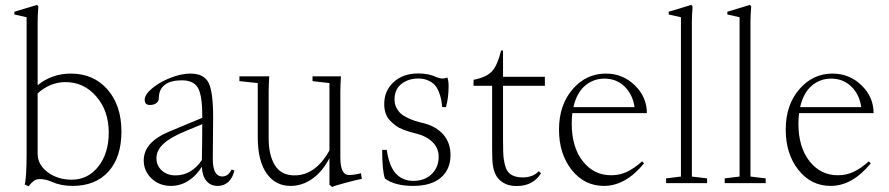

<svg xmlns="http://www.w3.org/2000/svg" viewBox="-20 -746 3621 782"><path d="M96.2 12.7 80.6 5.4Q88.4 -21 88.4 -125V-675.8L38.6 -687V-698.2L130.9 -726.1L136.2 -719.7Q133.3 -682.6 133.3 -657.7V-398.9Q191.4 -446.3 268.6 -446.3Q361.3 -446.3 418 -381.3Q474.6 -316.4 474.6 -210.4Q474.6 -106 421.9 -47.4Q369.1 11.2 275.4 11.2Q228.5 11.2 192.4 -4.9Q166 -16.6 142.1 -16.6Q127.4 -16.6 117.9 -9.5Q108.4 -2.4 96.2 12.7ZM133.3 -119.6Q133.3 -75.7 173.8 -44.9Q214.4 -14.2 272 -14.2Q338.4 -14.2 380.6 -67.9Q422.9 -121.6 422.9 -206.1Q422.9 -294.4 372.3 -353Q321.8 -411.6 246.1 -411.6Q184.6 -411.6 133.3 -365.7Z M675.8 11.2Q629.4 11.2 597.4 -19Q565.4 -49.3 565.4 -92.8Q565.4 -167 669.9 -210.4L803.7 -266.1V-276.9Q803.7 -358.4 785.9 -388.7Q768.1 -418.9 720.2 -418.9Q675.3 -418.9 651.1 -400.4Q627 -381.8 627 -346.7Q627 -334 616.9 -326.2Q606.9 -318.4 590.8 -318.4Q569.3 -318.4 569.3 -339.4Q569.3 -360.8 599.6 -386.2Q629.9 -411.6 674.1 -429Q718.3 -446.3 755.4 -446.3Q810.1 -446.3 829.1 -409.7Q848.1 -373 848.1 -268.1L846.7 -102.5Q845.7 -27.3 885.7 -27.3Q909.7 -27.3 923.3 -55.7L934.6 -51.8Q928.2 -22 910.4 -5.4Q892.6 11.2 866.7 11.2Q837.4 11.2 820.6 -9.3Q803.7 -29.8 802.2 -66.9Q778.8 -29.3 746.3 -9Q713.9 11.2 675.8 11.2ZM617.2 -101.6Q617.2 -71.3 639.2 -51.5Q661.1 -31.7 694.8 -31.7Q759.3 -31.7 802.2 -93.8Q803.7 -167 803.7 -240.2L738.8 -213.4Q675.3 -187.5 646.2 -160.6Q617.2 -133.8 617.2 -101.6Z M1163.1 11.2Q1101.6 11.2 1065.7 -40Q1029.8 -91.3 1029.8 -187.5V-407.7L955.1 -415.5V-435.1H1076.7Q1074.2 -400.9 1074.2 -370.1V-182.6Q1074.2 -114.3 1099.6 -73Q1125 -31.7 1179.7 -31.7Q1265.1 -31.7 1321.8 -133.3V-407.7L1252.9 -415.5V-435.1H1368.7Q1366.2 -400.9 1366.2 -370.1V-105Q1366.2 -33.2 1400.9 -33.2Q1423.3 -33.2 1450.2 -40.5L1453.6 -17.1Q1441.9 -16.1 1389.2 -2Q1336.4 12.2 1333 15.6L1321.8 6.3V-101.6Q1293.9 -47.9 1252.7 -18.3Q1211.4 11.2 1163.1 11.2Z M1662.1 11.2Q1589.4 11.2 1547.9 -18.6Q1536.6 -49.8 1536.6 -135.7L1555.2 -135.3Q1565.4 -67.4 1593 -38.3Q1620.6 -9.3 1663.6 -9.3Q1709 -9.3 1737.8 -36.6Q1766.6 -64 1766.6 -107.4Q1766.6 -142.6 1741.9 -167Q1717.3 -191.4 1679.7 -200.7Q1662.6 -205.1 1651.4 -208.3Q1640.1 -211.4 1622.1 -218.3Q1604 -225.1 1592.3 -233.9Q1580.6 -242.7 1568.6 -254.9Q1556.6 -267.1 1550.8 -284.2Q1544.9 -301.3 1544.9 -322.3Q1544.9 -376 1583 -411.4Q1621.1 -446.8 1683.6 -446.8Q1726.6 -446.8 1757.3 -432.1Q1779.8 -421.4 1802.2 -430.2Q1807.1 -417.5 1807.1 -394.5Q1807.1 -348.6 1796.4 -309.6L1780.8 -310.1Q1779.3 -327.1 1776.9 -340.3Q1774.4 -353.5 1767.8 -370.8Q1761.2 -388.2 1751.5 -399.2Q1741.7 -410.2 1724.1 -418.2Q1706.5 -426.3 1683.1 -426.3Q1644 -426.3 1615.5 -404.5Q1586.9 -382.8 1586.9 -340.8Q1586.9 -322.3 1594.7 -307.1Q1602.5 -292 1613.3 -282.7Q1624 -273.4 1641.4 -265.4Q1658.7 -257.3 1671.9 -253.2Q1685.1 -249 1704.1 -244.6Q1755.4 -231.9 1785.2 -198.5Q1814.9 -165 1814.9 -114.3Q1814.9 -56.6 1775.9 -22.7Q1736.8 11.2 1662.1 11.2Z M2084.5 11.7Q2050.8 11.7 2029.3 -2Q2007.8 -15.6 1998.5 -35.2Q1990.2 -53.2 1987.3 -73Q1984.4 -92.8 1984.4 -143.1V-396.5H1908.7V-420.9Q1960.9 -431.2 1983.4 -455.1Q2005.9 -479 2021 -540.5L2028.8 -540V-433.1H2199.2V-396.5H2028.8V-176.3Q2028.8 -120.6 2031.5 -99.9Q2034.2 -79.1 2040.5 -61.5Q2054.7 -23.4 2109.4 -23.4Q2150.4 -23.4 2174.3 -48.8L2183.6 -40.5Q2151.4 11.7 2084.5 11.7Z M2439.9 11.2Q2359.9 11.2 2308.3 -54.2Q2256.8 -119.6 2256.8 -217.8Q2256.8 -318.4 2312 -382.3Q2367.2 -446.3 2447.3 -446.3Q2516.6 -446.3 2565.7 -398.4Q2614.7 -350.6 2614.7 -285.2H2311Q2308.6 -263.2 2308.6 -242.2Q2308.6 -147 2353.5 -89.6Q2398.4 -32.2 2469.7 -32.2Q2504.4 -32.2 2533.9 -46.4Q2563.5 -60.5 2595.2 -88.9L2603 -80.6Q2527.8 11.2 2439.9 11.2ZM2441.9 -425.8Q2396.5 -425.8 2362.5 -396.7Q2328.6 -367.7 2315.4 -309.6H2564.5Q2557.1 -361.3 2523.9 -393.6Q2490.7 -425.8 2441.9 -425.8Z M2692.9 0V-19.5L2753.4 -26.9V-675.8L2703.6 -687V-698.2L2795.4 -726.1L2800.8 -719.7Q2797.9 -682.6 2797.9 -657.7V-26.9L2859.9 -19.5V0Z M2931.6 0V-19.5L2992.2 -26.9V-675.8L2942.4 -687V-698.2L3034.2 -726.1L3039.6 -719.7Q3036.6 -682.6 3036.6 -657.7V-26.9L3098.6 -19.5V0Z M3363.3 11.2Q3283.2 11.2 3231.7 -54.2Q3180.2 -119.6 3180.2 -217.8Q3180.2 -318.4 3235.4 -382.3Q3290.5 -446.3 3370.6 -446.3Q3439.9 -446.3 3489 -398.4Q3538.1 -350.6 3538.1 -285.2H3234.4Q3231.9 -263.2 3231.9 -242.2Q3231.9 -147 3276.9 -89.6Q3321.8 -32.2 3393.1 -32.2Q3427.7 -32.2 3457.3 -46.4Q3486.8 -60.5 3518.6 -88.9L3526.4 -80.6Q3451.2 11.2 3363.3 11.2ZM3365.2 -425.8Q3319.8 -425.8 3285.9 -396.7Q3252 -367.7 3238.8 -309.6H3487.8Q3480.5 -361.3 3447.3 -393.6Q3414.1 -425.8 3365.2 -425.8Z"/></svg>

Font: Elstob ExtraLight
Style: Regular
Weight: 200
Designer: Peter S. Baker
Version: Version 1.015